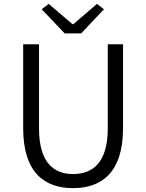

<svg xmlns="http://www.w3.org/2000/svg" viewBox="-20 -961 756 994"><path d="M358 13C502 13 617 -64 617 -297V-732H538V-296C538 -116 457 -60 358 -60C261 -60 182 -116 182 -296V-732H100V-297C100 -64 214 13 358 13ZM315 -788H400L518 -913L482 -941L360 -836H355L232 -941L196 -913Z"/></svg>

Font: Noto Sans HK DemiLight
Style: Regular
Weight: 350
Designer: Ryoko NISHIZUKA 西塚涼子 (kana, bopomofo & ideographs); Paul D. Hunt (Latin, Greek & Cyrillic); Sandoll Communications 산돌커뮤니
Foundry: Adobe
Version: Version 2.004;hotconv 1.0.118;makeotfexe 2.5.65603